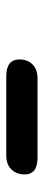

<svg xmlns="http://www.w3.org/2000/svg" viewBox="210 -952 137 596"><g transform="rotate(90 278.0 -653.5)"><path d="M216 -605Q164 -605 164 -646Q164 -671 179.5 -686.5Q195 -702 223 -702H469Q521 -702 521 -662Q521 -637 505.5 -621Q490 -605 463 -605Z"/></g></svg>

Font: Nunito ExtraLight Black
Style: Italic
Weight: 900
Italic angle: -9°
Version: Version 3.602